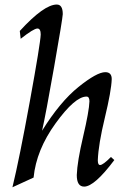

<svg xmlns="http://www.w3.org/2000/svg" viewBox="-20 -794 563 829"><path d="M33.7 14.6Q63.5 -107.9 108.9 -356.9Q154.3 -606 155.8 -645Q155.8 -670.9 141.6 -670.9Q125.5 -670.9 69.3 -626.5L65.4 -660.2Q169.9 -774.4 225.1 -774.4Q251 -774.4 251 -732.9Q250 -711.9 213.6 -504.6Q177.2 -297.4 161.6 -229.5Q239.3 -354.5 318.8 -418.5Q398.4 -482.4 434.6 -482.4Q462.4 -482.4 462.4 -452.6Q460.9 -402.8 432.9 -286.6Q404.8 -170.4 402.3 -102.1Q402.3 -81.5 412.1 -81.5Q424.8 -81.5 459 -116.2L473.6 -103Q387.7 11.7 343.3 11.7Q311.5 11.7 311.5 -38.1Q313.5 -96.2 339.1 -205.1Q364.7 -314 366.2 -356.4Q366.2 -377 353.5 -377Q303.7 -377 220.2 -261.7Q136.7 -146.5 125 -27.3Z"/></svg>

Font: Kelvinch
Style: Italic
Weight: 400
Italic angle: -10°
Designer: Paul James Miller
Foundry: High-Logic / Made with FontCreator
Version: Version 3.40;July 22, 2017;FontCreator 11.0.0.2388 64-bit